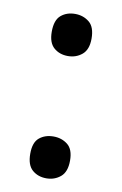

<svg xmlns="http://www.w3.org/2000/svg" viewBox="-70 -595 413 651"><g transform="rotate(10 136.5 -269.0)"><path d="M68 -479Q68 -519 87.5 -535.5Q107 -552 136 -552Q164 -552 184.5 -535.5Q205 -519 205 -479Q205 -441 184.5 -424Q164 -407 136 -407Q107 -407 87.5 -424Q68 -441 68 -479ZM68 -59Q68 -98 87.5 -114Q107 -130 136 -130Q164 -130 184.5 -114Q205 -98 205 -59Q205 -20 184.5 -3Q164 14 136 14Q107 14 87.5 -3Q68 -20 68 -59Z"/></g></svg>

Font: Noto Sans Ol Chiki Medium
Style: Regular
Weight: 500
Designer: Monotype Design Team, Lewis McGuffie
Foundry: Monotype Imaging Inc.
Version: Version 2.003; ttfautohint (v1.8.4.7-5d5b)